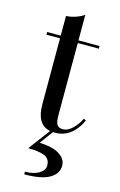

<svg xmlns="http://www.w3.org/2000/svg" viewBox="-127 -644 589 941"><g transform="rotate(15 168.0 -173.5)"><path d="M195 172.5Q195 138.5 166.5 126.2Q138 114 83 114L164.5 5Q94 -9 94 -111V-446.5H25V-460H94V-560Q115.5 -560 142 -569Q168.5 -578 184 -590V-460H291V-446.5H184V-82.5Q184 -46 192.5 -32.8Q201 -19.5 222.5 -19.5Q246.5 -19.5 270.2 -42Q294 -64.5 309 -96.5L320.5 -90Q300.5 -44.5 267.2 -18.8Q234 7 189 7Q183 7 180 6.5L130 74Q168.5 75.5 197.8 83.5Q227 91.5 246.5 110Q266 128.5 266 155Q266 195 224.8 219Q183.5 243 97 243V229.5Q140.5 229.5 167.8 213.2Q195 197 195 172.5Z"/></g></svg>

Font: Bodoni* 16pt
Style: Regular
Weight: 400
Version: Version 2.3